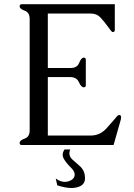

<svg xmlns="http://www.w3.org/2000/svg" viewBox="-20 -706 651 935"><path d="M294.4 22H321.8Q317.9 31.7 317.9 40.5Q317.9 57.6 332.5 70.8Q346.7 84 366.2 100.6Q394 123.5 394 161.6Q394 163.1 394 165Q392.1 205.1 333.5 209.5Q331.1 209.5 328.6 209.5Q296.9 209.5 258.8 196.3L251.5 163.1Q273.4 179.7 295.4 179.7Q312.5 179.7 329.1 169.9Q343.8 160.2 343.8 143.6Q343.8 127.9 323.5 108.2Q303.2 88.4 290.5 66.9Q285.2 57.6 285.2 47.9Q285.2 35.2 294.4 22ZM212.9 -45.9H421.4Q466.8 -45.9 498.3 -80.8Q529.8 -115.7 545.9 -135.3Q554.7 -146 559.6 -146Q569.8 -146 569.8 -135.7Q569.8 -129.4 568.8 -125.5L533.2 0H84.5Q75.7 0 75.7 -10.3Q75.7 -22.5 100.1 -31Q124.5 -39.6 124.5 -71.3V-613.8Q124.5 -645.5 100.1 -654.1Q75.7 -662.6 75.7 -675.3Q75.7 -685.5 85.9 -685.5H539.1V-560.1Q539.1 -549.8 528.8 -549.8Q523.9 -549.8 510.7 -569.3Q486.3 -603 468.5 -621.6Q450.7 -640.1 421.4 -640.1H212.9V-375H324.7Q356 -375 365.7 -400.1Q375.5 -425.3 388.2 -425.3Q397.9 -425.3 397.9 -415V-291Q397.9 -280.8 388.2 -280.8Q375.5 -280.8 364.3 -305.7Q353 -330.6 321.8 -330.6H212.9Z"/></svg>

Font: Caudex
Style: Regular
Weight: 400
Version: Version 1.04